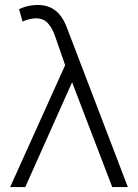

<svg xmlns="http://www.w3.org/2000/svg" viewBox="-20 -755 557 775"><path d="M21 0 243 -492 203 -607Q192 -639.5 174.2 -660.2Q156.5 -681 125 -681Q115.5 -681 101.5 -678.2Q87.5 -675.5 71 -668L57 -718Q79 -728 97.8 -731.5Q116.5 -735 132 -735Q160.5 -735 182.5 -725.2Q204.5 -715.5 221 -695.8Q237.5 -676 249 -646L496 0H433L271 -423L82 0Z"/></svg>

Font: Geologica Cursive Thin
Style: Regular
Weight: 250
Designer: Sindre Bremnes, Frode Helland
Foundry: Monokrom Skriftforlag AS
Version: Version 1.010;gftools[0.9.28]